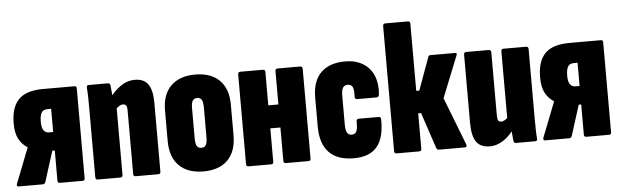

<svg xmlns="http://www.w3.org/2000/svg" viewBox="-46 -841 3249 1005"><g transform="rotate(-5 1579.0 -338.5)"><path d="M16 0Q4 0 9 -16L54 -130Q61 -148 67.5 -165.5Q74 -183 81 -199V-200Q52 -218 35.5 -248.5Q19 -279 19 -331Q19 -415 59 -456Q99 -497 187 -497H353Q364 -497 364 -485V-13Q364 0 353 0H233Q221 0 221 -13V-171H208L158 -13Q154 0 143 0ZM199 -268H221V-390H201Q179 -390 170 -374.5Q161 -359 161 -327Q161 -296 171 -282Q181 -268 199 -268Z M631 0Q619 0 619 -13V-348Q619 -365 614 -372.5Q609 -380 597 -380Q587 -380 577.5 -374Q568 -368 559 -358L536 -419Q559 -453 594 -478Q629 -503 671 -503Q718 -503 740 -472Q762 -441 762 -372V-13Q762 0 750 0ZM432 0Q420 0 420 -13V-368Q420 -401 419.5 -430.5Q419 -460 417 -483Q416 -497 427 -497H529Q539 -497 541 -486Q543 -471 545 -446.5Q547 -422 547 -403L563 -370V-13Q563 0 551 0Z M987 6Q905 6 859.5 -39Q814 -84 814 -169V-330Q814 -413 859.5 -458Q905 -503 987 -503Q1070 -503 1115 -458Q1160 -413 1160 -330V-169Q1160 -84 1115 -39Q1070 6 987 6ZM987 -118Q1003 -118 1010.5 -130Q1018 -142 1018 -170V-328Q1018 -357 1010.5 -368.5Q1003 -380 987 -380Q971 -380 963.5 -368.5Q956 -357 956 -328V-170Q956 -142 963.5 -130Q971 -118 987 -118Z M1420 0Q1408 0 1408 -13V-484Q1408 -497 1420 -497H1539Q1551 -497 1551 -484V-13Q1551 0 1539 0ZM1224 0Q1212 0 1212 -13V-484Q1212 -497 1224 -497H1343Q1355 -497 1355 -484V-13Q1355 0 1343 0ZM1332 -188V-309H1427V-188Z M1777 6Q1691 6 1647 -40Q1603 -86 1603 -176V-328Q1603 -414 1647.5 -458.5Q1692 -503 1776 -503Q1830 -503 1868.5 -479.5Q1907 -456 1924.5 -414Q1942 -372 1937 -317Q1935 -301 1924 -301H1820Q1816 -301 1812 -305Q1808 -309 1809 -314Q1811 -351 1804 -365.5Q1797 -380 1778 -380Q1761 -380 1753 -367.5Q1745 -355 1745 -326V-176Q1745 -144 1752.5 -131Q1760 -118 1778 -118Q1795 -118 1802 -133Q1809 -148 1808 -184Q1808 -198 1820 -198H1925Q1937 -198 1937 -185Q1939 -89 1900 -41.5Q1861 6 1777 6Z M2369 -16Q2375 0 2360 0H2225Q2215 0 2211 -10L2148 -199H2133V-13Q2133 0 2121 0H2002Q1990 0 1990 -13V-670Q1990 -683 2002 -683H2121Q2133 -683 2133 -670V-317H2149L2212 -490Q2215 -497 2224 -497H2352Q2359 -497 2360.5 -493Q2362 -489 2359 -483L2272 -266Z M2493 6Q2443 6 2421 -25.5Q2399 -57 2399 -126V-484Q2399 -497 2411 -497H2530Q2542 -497 2542 -484V-154Q2542 -133 2546.5 -125.5Q2551 -118 2562 -118Q2572 -118 2582.5 -124.5Q2593 -131 2602 -142L2625 -81Q2601 -42 2565.5 -18Q2530 6 2493 6ZM2630 0Q2619 0 2617 -11Q2615 -27 2613 -51.5Q2611 -76 2611 -94L2595 -128V-484Q2595 -497 2608 -497H2726Q2738 -497 2738 -484V-130Q2738 -97 2738.5 -67Q2739 -37 2741 -14Q2743 0 2731 0Z M2782 0Q2770 0 2775 -16L2820 -130Q2827 -148 2833.5 -165.5Q2840 -183 2847 -199V-200Q2818 -218 2801.5 -248.5Q2785 -279 2785 -331Q2785 -415 2825 -456Q2865 -497 2953 -497H3119Q3130 -497 3130 -485V-13Q3130 0 3119 0H2999Q2987 0 2987 -13V-171H2974L2924 -13Q2920 0 2909 0ZM2965 -268H2987V-390H2967Q2945 -390 2936 -374.5Q2927 -359 2927 -327Q2927 -296 2937 -282Q2947 -268 2965 -268Z"/></g></svg>

Font: Sofia Sans Extra Condensed Black
Style: Regular
Weight: 900
Designer: Botio Nikoltchev, Ani Petrova
Foundry: lettersoup
Version: Version 4.101